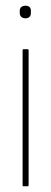

<svg xmlns="http://www.w3.org/2000/svg" viewBox="-20 -651 178 671"><path d="M62 0Q59 0 59 -4V-475Q59 -479 62 -479H76Q80 -479 80 -475V-4Q80 0 76 0ZM69 -587Q60 -587 54.5 -592Q49 -597 49 -606V-613Q49 -622 54.5 -626.5Q60 -631 69 -631Q78 -631 83 -626.5Q88 -622 88 -613V-606Q88 -597 83 -592Q78 -587 69 -587Z"/></svg>

Font: Sofia Sans Extra Condensed Thin
Style: Regular
Weight: 250
Version: Version 4.100